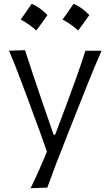

<svg xmlns="http://www.w3.org/2000/svg" viewBox="-20 -782 578 1005"><path d="M140.1 203.1Q163.6 155.3 184.8 107.4Q206.1 59.6 225.6 11.7Q208 -40 188.7 -92.8Q169.4 -145.5 150.9 -195.3L116.2 -289.1Q95.2 -344.7 73.2 -403.1Q51.3 -461.4 26.9 -516.6L110.8 -519.5Q133.3 -450.2 155.3 -384.3Q177.2 -318.4 201.2 -249L260.7 -76.7H268.6L333.5 -249.5Q358.9 -317.4 382.3 -383.5Q405.8 -449.7 427.2 -516.6H511.7Q493.2 -474.6 476.8 -435.5Q460.4 -396.5 441.9 -350.1Q423.3 -303.7 397.5 -238.8L339.8 -93.3Q300.3 5.9 273.9 75Q247.6 144 227.5 200.2ZM365 -762Q403.1 -747.5 447.7 -703.4Q418.7 -661.5 389.2 -622.3Q370.9 -639 350.2 -653.5Q329.5 -668 307.5 -679.8Q322.6 -700.2 336.3 -720.3Q349.9 -740.5 365 -762ZM145.7 -762Q183.9 -747.5 228.5 -703.4Q199.5 -661.5 169.9 -622.3Q151.7 -639 131 -653.5Q110.3 -668 88.3 -679.8Q103.3 -700.2 117 -720.3Q130.7 -740.5 145.7 -762Z"/></svg>

Font: Pinar DS1 Regular
Style: Regular
Weight: 400
Designer: Amin Abedi
Version: Version 3.000